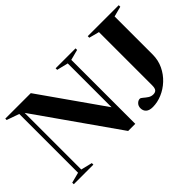

<svg xmlns="http://www.w3.org/2000/svg" viewBox="-103 -1076 1448 1448"><g transform="rotate(-45 621.0 -352.0)"><path d="M116 -38.5V-665.5L16.5 -700.5V-715H288.5L644 -209V-676.5L553.5 -698.5V-715H766V-698.5L682 -676.5V6H606L150.5 -642.5V-38.5L241 -16.5V0H32V-16.5ZM1144.5 -272Q1144.5 -210.5 1119.8 -158.8Q1095 -107 1054.2 -69Q1013.5 -31 964 -10.2Q914.5 10.5 865.5 10.5Q828.5 10.5 810.5 -6Q792.5 -22.5 792.5 -50Q792.5 -73 807.2 -88.5Q822 -104 840 -104Q848.5 -104 862.2 -91.8Q876 -79.5 894.5 -67Q913 -54.5 935 -54.5Q956.5 -54.5 967 -66.5Q977.5 -78.5 977.5 -111V-677L896 -698.5V-715H1226.5V-698.5L1144.5 -677Z"/></g></svg>

Font: Newsreader Display SemiBold
Style: Regular
Weight: 600
Designer: Hugues Gentile
Foundry: Production Type
Version: Version 1.001